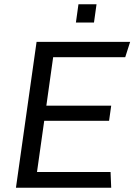

<svg xmlns="http://www.w3.org/2000/svg" viewBox="-20 -883 640 903"><path d="M55 0 152 -686H592L569 -614H230L198 -386H503L493 -315H188L154 -74H500L503 0ZM337 -777 349 -863H434L422 -777Z"/></svg>

Font: Chivo Mono Medium Light
Style: Italic
Weight: 300
Italic angle: -8.05°
Monospace: yes
Version: Version 1.008